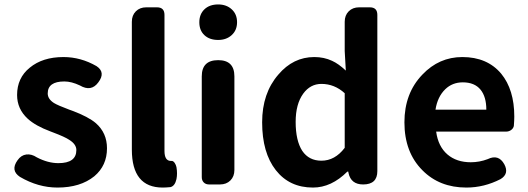

<svg xmlns="http://www.w3.org/2000/svg" viewBox="-20 -831 2379 865"><path d="M239 14Q152 14 70 -34Q26 -63 59 -109Q75 -132 98.5 -135Q122 -138 146 -122Q196 -96 243 -96Q324 -96 324 -155Q324 -181 292 -201Q273 -214 220 -234Q211 -237 207 -239Q140 -264 105 -296Q57 -340 57 -403Q57 -480 114 -526Q172 -574 266 -574Q344 -574 415 -533Q457 -505 423 -460Q391 -416 340 -446Q302 -464 270 -464Q195 -464 195 -410Q195 -385 223 -367Q241 -356 292 -337Q301 -334 306 -332Q378 -305 412 -276Q462 -232 462 -163Q462 -85 405 -37Q342 14 239 14Z M713 14Q574 14 574 -157V-733Q574 -762 592 -780Q610 -798 639 -798H647H687Q721 -798 721 -764V-474V-151Q721 -106 750 -106Q751 -106 752 -106Q760 -107 767 -97Q773 -88 775 -78Q780 -49 775 -24Q768 7 748 12Q726 14 713 14Z M922 0Q907 0 898 -9Q889 -18 889 -33V-487Q889 -560 963 -560Q1036 -560 1036 -487V-280V-65Q1036 -36 1018 -18Q1000 0 971 0H962ZM963 -651Q924 -651 901 -672.5Q878 -694 878 -730.5Q878 -767 901 -789Q924 -811 963 -811Q1000 -811 1024 -789Q1048 -767 1048 -731Q1048 -695 1024 -673Q1000 -651 963 -651Z M1390 14Q1284 14 1222.5 -64.5Q1161 -143 1161 -280Q1161 -411 1234 -495Q1301 -574 1396 -574Q1440 -574 1476 -557Q1505 -544 1538 -513L1533 -601V-733Q1533 -762 1551 -780Q1569 -798 1598 -798H1606H1646Q1680 -798 1680 -764V-399V-60Q1680 0 1616 0Q1561 0 1550 -52L1549 -58H1545Q1473 14 1390 14ZM1428 -107Q1489 -107 1533 -165V-288V-411Q1487 -453 1428 -453Q1378 -453 1346 -409Q1312 -362 1312 -282Q1312 -197 1342 -151Q1372 -107 1428 -107Z M2081 14Q1960 14 1883 -64Q1802 -145 1802 -280Q1802 -411 1883 -495Q1958 -574 2063 -574Q2175 -574 2238 -499Q2297 -427 2297 -306Q2297 -290 2295 -264Q2293 -253 2283 -245.5Q2273 -238 2259 -238H2203H2117H1945Q1954 -171 1996 -135Q2037 -100 2101 -100Q2140 -100 2177 -114Q2226 -138 2252 -91Q2275 -48 2235 -24Q2161 14 2081 14ZM1942 -337H2056H2171Q2171 -395 2145 -427Q2118 -460 2065 -460Q2018 -460 1986 -429Q1951 -395 1942 -337Z"/></svg>

Font: GenSenRounded2 TW B
Style: Regular
Weight: 700
Version: Version 2.000;PS 2;hotconv 16.6.51;makeotf.lib2.5.65220 DEVE